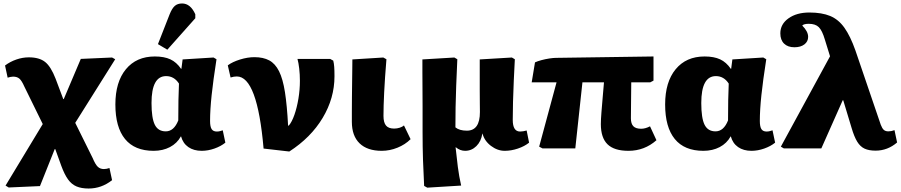

<svg xmlns="http://www.w3.org/2000/svg" viewBox="-20 -854 5188 1105"><path d="M490 231Q449 231 420.5 219Q392 207 371.5 178.5Q351 150 333 101L298 4H295L210 217L30 225L12 214L226 -140L120 -356Q105 -390 91.5 -401.5Q78 -413 55 -413Q49 -413 39 -411Q29 -409 24 -407L9 -477Q38 -499 74 -511.5Q110 -524 146 -524Q206 -524 239.5 -497.5Q273 -471 300 -401L344 -284H347L445 -515L625 -523L643 -513L413 -147L513 55Q529 93 543 106Q557 119 578 119Q593 119 610 113L625 183Q564 231 490 231Z M864 14Q755 14 699.5 -54Q644 -122 644 -253Q644 -382 704.5 -455.5Q765 -529 871 -529Q925 -529 960.5 -512.5Q996 -496 1022 -458H1024L1031 -512L1209 -523L1226 -513Q1207 -391 1198 -306.5Q1189 -222 1189 -158Q1189 -125 1198 -111Q1207 -97 1228 -97Q1237 -97 1245 -99Q1253 -101 1262 -104L1277 -33Q1251 -12 1214 1Q1177 14 1141 14Q1095 14 1064 -7.5Q1033 -29 1022 -69H1021Q999 -29 958 -7.5Q917 14 864 14ZM934 -98Q981 -98 1006 -161Q1006 -226 1007 -278Q1008 -330 1010 -373Q982 -416 936 -416Q852 -416 852 -261Q852 -174 871 -136Q890 -98 934 -98ZM943 -568 889 -600 956 -771Q970 -806 986 -820Q1002 -834 1028 -834Q1076 -834 1104 -772V-749Z M1645 18 1497 1Q1461 -414 1343 -414Q1326 -414 1307 -408L1291 -478Q1318 -498 1361.5 -511.5Q1405 -525 1444 -525Q1495 -525 1529.5 -506.5Q1564 -488 1586 -444Q1608 -400 1620 -323.5Q1632 -247 1638 -131H1642Q1660 -152 1674.5 -193.5Q1689 -235 1697.5 -286.5Q1706 -338 1706 -389Q1706 -426 1702 -460Q1698 -494 1692 -515H1880L1898 -505Q1902 -489 1903.5 -469Q1905 -449 1905 -415Q1905 -289 1837 -175.5Q1769 -62 1645 18Z M2177 14Q2094 14 2049.5 -29Q2005 -72 2005 -153Q2005 -174 2005 -211.5Q2005 -249 2005.5 -293Q2006 -337 2006.5 -381Q2007 -425 2007.5 -459.5Q2008 -494 2008 -512L2186 -523L2204 -513Q2195 -404 2191 -323Q2187 -242 2187 -187Q2187 -149 2201.5 -131.5Q2216 -114 2248 -114Q2265 -114 2280.5 -119Q2296 -124 2305 -132L2343 -53Q2312 -22 2267.5 -4Q2223 14 2177 14Z M2439 226 2421 216Q2417 143 2414.5 67.5Q2412 -8 2412 -93Q2412 -111 2412 -150.5Q2412 -190 2412 -240Q2412 -290 2411.5 -342Q2411 -394 2411 -438.5Q2411 -483 2411 -512L2595 -523L2612 -513Q2608 -426 2605.5 -359.5Q2603 -293 2602 -236.5Q2601 -180 2601 -121Q2624 -102 2667 -102Q2742 -102 2742 -209Q2742 -222 2741.5 -257.5Q2741 -293 2741 -338.5Q2741 -384 2741 -430.5Q2741 -477 2741 -512L2926 -523L2943 -513Q2940 -456 2937 -392Q2934 -328 2932.5 -268Q2931 -208 2931 -164Q2931 -97 2973 -97Q2990 -97 3011 -103L3025 -33Q2999 -12 2960.5 1Q2922 14 2885 14Q2843 14 2805.5 -14.5Q2768 -43 2757 -85H2756Q2749 -40 2721.5 -13Q2694 14 2657 14Q2628 14 2604 -6H2602Q2608 53 2615 107Q2622 161 2634 214Z M3597 14Q3515 14 3476.5 -23.5Q3438 -61 3438 -140Q3438 -166 3441.5 -209Q3445 -252 3449 -298.5Q3453 -345 3456 -380H3332L3291 0H3102L3083 -10L3183 -380H3040L3059 -495Q3074 -502 3096.5 -508Q3119 -514 3142 -517.5Q3165 -521 3181 -521L3741 -529V-390L3722 -380H3613Q3613 -334 3612 -283.5Q3611 -233 3611 -173Q3611 -142 3625 -127.5Q3639 -113 3670 -113Q3694 -113 3721 -127L3758 -47Q3689 14 3597 14Z M4028 14Q3919 14 3863.5 -54Q3808 -122 3808 -253Q3808 -382 3868.5 -455.5Q3929 -529 4035 -529Q4089 -529 4124.5 -512.5Q4160 -496 4186 -458H4188L4195 -512L4373 -523L4390 -513Q4371 -391 4362 -306.5Q4353 -222 4353 -158Q4353 -125 4362 -111Q4371 -97 4392 -97Q4401 -97 4409 -99Q4417 -101 4426 -104L4441 -33Q4415 -12 4378 1Q4341 14 4305 14Q4259 14 4228 -7.5Q4197 -29 4186 -69H4185Q4163 -29 4122 -7.5Q4081 14 4028 14ZM4098 -98Q4145 -98 4170 -161Q4170 -226 4171 -278Q4172 -330 4174 -373Q4146 -416 4100 -416Q4016 -416 4016 -261Q4016 -174 4035 -136Q4054 -98 4098 -98Z M5128 -105 5143 -34Q5088 13 5019 13Q4981 13 4956 1.5Q4931 -10 4913.5 -38.5Q4896 -67 4881 -118L4833 -277H4830L4707 0H4491L4474 -10L4757 -530L4727 -627Q4712 -678 4692.5 -697.5Q4673 -717 4635 -717Q4606 -717 4597 -707Q4631 -673 4631 -642Q4631 -615 4609.5 -598.5Q4588 -582 4552 -582Q4514 -582 4492.5 -603Q4471 -624 4471 -662Q4471 -715 4518 -748.5Q4565 -782 4638 -782Q4710 -782 4758 -762Q4806 -742 4840 -694Q4874 -646 4903 -564L5049 -136Q5057 -115 5066.5 -106.5Q5076 -98 5093 -98Q5110 -98 5128 -105Z"/></svg>

Font: Literata 12pt ExtraBold
Style: Regular
Weight: 800
Designer: Latin by Veronika Burian and Jose Scaglione. Greek by Irene Vlachou. Cyrillic by Vera Evstafieva.
Foundry: TypeTogether
Version: Version 3.002